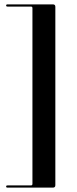

<svg xmlns="http://www.w3.org/2000/svg" viewBox="-20 -744 352 876"><path d="M128 95V-707Q128 -714 121 -714H14Q8 -714 8 -719Q8 -724 14 -724H221.5Q232.5 -724 232.5 -713V101Q232.5 112 221.5 112H14Q8 112 8 107Q8 102 14 102H121Q128 102 128 95Z"/></svg>

Font: Fraunces 144pt S000 SemiBold
Style: Regular
Weight: 600
Version: Version 1.000; ttfautohint (v1.8.3)